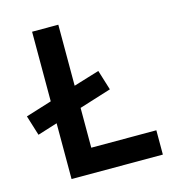

<svg xmlns="http://www.w3.org/2000/svg" viewBox="-112 -698 703 778"><g transform="rotate(-15 240.0 -309.0)"><path d="M93 -234 10 -208 -16 -292 93 -326V-618H203V-362L311 -395L337 -311L203 -269V-102H476V0H93Z"/></g></svg>

Font: Athiti SemiBold
Style: Regular
Weight: 600
Designer: CadsonDemak Team
Foundry: CadsonDemak
Version: Version 1.032